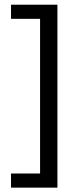

<svg xmlns="http://www.w3.org/2000/svg" viewBox="-20 -696 346 836"><path d="M230 121H28V59.5H154.5V-614H28V-675.5H230Z"/></svg>

Font: Anek Bangla
Style: Regular
Weight: 400
Designer: Sulekha Rajkumar (Bangla), Yesha Goshar (Latin)
Foundry: Ek Type
Version: Version 1.003